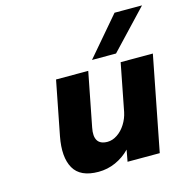

<svg xmlns="http://www.w3.org/2000/svg" viewBox="-101 -758 838 864"><g transform="rotate(-15 318.0 -326.5)"><path d="M127 -190 176 -441H326L277 -190Q269 -151 281.5 -130.5Q294 -110 328 -110Q351 -110 373.5 -125Q396 -140 412 -165.5Q428 -191 434 -220L477 -441H627L541 0H391L401 -54Q372 -24 334 -7Q296 10 254 10Q169 10 139 -43Q109 -96 127 -190ZM508 -663H636L467 -484H355Z"/></g></svg>

Font: Teachers[wght] Italic
Style: Regular
Weight: 400
Designer: Alfredo Marco Pradil & Chank Diesel
Version: Version 1.000;Glyphs 3.1.2 (3151)